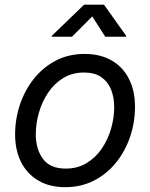

<svg xmlns="http://www.w3.org/2000/svg" viewBox="-20 -775 631 807"><path d="M253.9 11.7Q188.5 11.7 141.4 -15.9Q94.2 -43.5 68.8 -93.3Q43.5 -143.1 43.5 -210Q43.5 -274.4 63.7 -335Q84 -395.5 122.1 -443.6Q160.2 -491.7 214.1 -520Q268.1 -548.3 335.9 -548.3Q401.4 -548.3 449 -521Q496.6 -493.7 522 -443.6Q547.4 -393.6 547.4 -326.2Q547.4 -260.7 526.9 -200.2Q506.3 -139.6 467.8 -91.8Q429.2 -43.9 375.2 -16.1Q321.3 11.7 253.9 11.7ZM255.9 -66.4Q306.2 -66.4 344.2 -89.6Q382.3 -112.8 408 -150.6Q433.6 -188.5 446.8 -234.1Q460 -279.8 460 -324.7Q460 -366.7 446.5 -399.4Q433.1 -432.1 405.3 -451.2Q377.4 -470.2 333.5 -470.2Q284.2 -470.2 246.3 -447.3Q208.5 -424.3 182.6 -386Q156.7 -347.7 143.6 -301.8Q130.4 -255.9 130.4 -210.4Q130.4 -148.4 160.4 -107.4Q190.4 -66.4 255.9 -66.4ZM282.7 -620.6H196.8L197.8 -624.5L333.5 -755.4H417L510.3 -624.5L509.3 -620.6H422.4L367.7 -706.1Z"/></svg>

Font: Inter 17pt
Style: Italic
Weight: 400
Italic angle: -9.3988°
Version: Version 4.001;git-66647c0bb